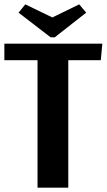

<svg xmlns="http://www.w3.org/2000/svg" viewBox="-29 -860 489 880"><path d="M284 0H143V-584H-9V-660H440L433 -584H284ZM203 -689 56 -802 87 -840 211 -780 334 -840 366 -802 222 -689Z"/></svg>

Font: Sansita Medium
Style: Regular
Weight: 500
Designer: Pablo Cosgaya
Foundry: Omnibus-Type
Version: Version 1.006